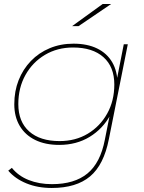

<svg xmlns="http://www.w3.org/2000/svg" viewBox="-20 -737 717 954"><path d="M237 197Q167 197 111 174Q55 151 21 111L39 97Q71 137 122.5 157.5Q174 178 238 178Q350 178 414.5 125Q479 72 501 -43L534 -209L556 -269L558 -329L595 -517H615L521 -46Q496 82 427.5 139.5Q359 197 237 197ZM274 -17Q205 -17 155 -41.5Q105 -66 78 -111.5Q51 -157 51 -219Q51 -284 72.5 -338.5Q94 -393 133.5 -434Q173 -475 227 -497.5Q281 -520 345 -520Q414 -520 463 -496Q512 -472 538 -427Q564 -382 564 -318Q565 -233 528 -165Q491 -97 425.5 -57Q360 -17 274 -17ZM276 -36Q355 -36 416 -72.5Q477 -109 512.5 -172.5Q548 -236 548 -317Q548 -405 494 -453Q440 -501 343 -501Q265 -501 203.5 -464.5Q142 -428 106.5 -364.5Q71 -301 71 -220Q71 -132 125 -84Q179 -36 276 -36ZM338 -607 490 -717H532L370 -607Z"/></svg>

Font: Montserrat Thin Thin
Style: Italic
Weight: 250
Italic angle: -11.3°
Version: Version 9.000